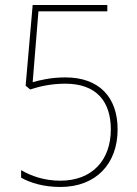

<svg xmlns="http://www.w3.org/2000/svg" viewBox="-20 -734 545 764"><path d="M240 -426C182 -426 139 -415 110 -407L133 -689H407V-714H110L82 -393L100 -378C140 -391 185 -401 240 -401C363 -401 421 -331 421 -219C421 -97 347 -15 220 -15C156 -15 103 -34 64 -57V-27C101 -6 155 10 220 10C362 10 448 -82 448 -219C448 -347 375 -426 240 -426Z"/></svg>

Font: Noto Sans Gujarati SemiCondensed Thin
Style: Regular
Weight: 100
Width: 4
Designer: Jelle Bosma - Monotype Design Team, Universal Thirst
Foundry: Monotype Imaging Inc.
Version: Version 2.106